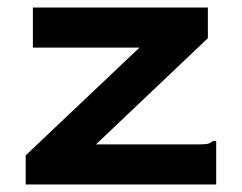

<svg xmlns="http://www.w3.org/2000/svg" viewBox="-20 -488 640 508"><path d="M48 -77 349 -362H67V-468H530V-387L234 -106H506Q522 -106 529.5 -107.5Q537 -109 543 -115H552V0H48Z"/></svg>

Font: Inconsolata Expanded ExtraBold
Style: Regular
Weight: 800
Width: 7
Monospace: yes
Designer: Raph Levien, Cyreal, Brenton Simpson
Foundry: Raph Levien, Cyreal, Google
Version: Version 3.001; ttfautohint (v1.8.2.53-6de2)